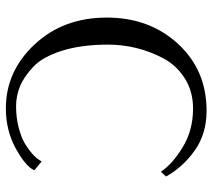

<svg xmlns="http://www.w3.org/2000/svg" viewBox="-54 -644 708 639"><g transform="rotate(-90 299.5 -324.0)"><path d="M82 -539 53 -563Q63 -590 123.5 -624Q184 -658 259 -658Q382 -658 471.5 -562.5Q561 -467 561 -322Q561 -180 473.5 -85Q386 10 251 10Q174 10 118.5 -29.5Q63 -69 32 -125L48 -142Q73 -104 129.5 -69.5Q186 -35 258 -35Q316 -35 359.5 -63Q403 -91 426 -135Q449 -179 460 -225Q471 -271 471 -317Q471 -407 450.5 -471.5Q430 -536 397 -567Q364 -598 332 -611Q300 -624 266 -624Q227 -624 193.5 -615Q160 -606 140.5 -594Q121 -582 107 -569.5Q93 -557 88 -548Z"/></g></svg>

Font: Libertinus Sans
Style: Regular
Weight: 400
Designer: Philipp H. Poll
Foundry: Khaled Hosny
Version: Version 6.1